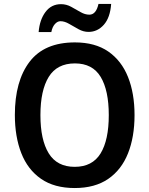

<svg xmlns="http://www.w3.org/2000/svg" viewBox="-20 -990 753 969"><path d="M659 -409Q659 -299 626 -216Q593 -133 526 -87Q459 -41 357 -41Q254 -41 187 -87.5Q120 -134 87.5 -217Q55 -300 55 -410Q55 -581 129.5 -678.5Q204 -776 358 -776Q460 -776 526.5 -730Q593 -684 626 -601.5Q659 -519 659 -409ZM184 -409Q184 -284 226 -216Q268 -148 357 -148Q446 -148 487.5 -215.5Q529 -283 529 -409Q529 -534 488 -602Q447 -670 358 -670Q268 -670 226 -602Q184 -534 184 -409ZM175 -828Q180 -890 209.5 -929.5Q239 -969 288 -969Q315 -969 339.5 -955.5Q364 -942 386.5 -929Q409 -916 431 -916Q465 -916 477 -970H541Q536 -901 504 -865Q472 -829 427 -829Q401 -829 376.5 -842.5Q352 -856 329 -869.5Q306 -883 285 -883Q270 -883 257 -868.5Q244 -854 239 -828Z"/></svg>

Font: Noto Sans Tamil UI SemiCondensed SemiBold
Style: Regular
Weight: 600
Width: 4
Designer: Jelle Bosma - Monotype Design Team
Foundry: Monotype Imaging Inc.
Version: Version 2.004; ttfautohint (v1.8.4.7-5d5b)